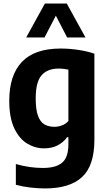

<svg xmlns="http://www.w3.org/2000/svg" viewBox="-20 -828 606 1078"><path d="M233 230Q194.5 230 151.2 225Q108 220 69 209.5V93Q109 104.5 147.5 109.8Q186 115 221 115Q294 115 329 85.2Q364 55.5 364 -17.5V-57.5H356.5Q336.5 -29 303.8 -12Q271 5 228 5Q177 5 132.2 -22.2Q87.5 -49.5 59.8 -108.5Q32 -167.5 32 -262.5Q32 -405.5 103 -480.5Q174 -555.5 321 -555.5Q368 -555.5 419 -548Q470 -540.5 510 -526.5V-43.5Q510 102 440.8 166Q371.5 230 233 230ZM285.5 -116Q307 -116 328.2 -124Q349.5 -132 364 -148.5V-437Q352.5 -439.5 337.8 -441.2Q323 -443 308.5 -443Q247 -443 213.8 -405.8Q180.5 -368.5 180.5 -275.5Q180.5 -212 193.5 -177.2Q206.5 -142.5 230 -129.2Q253.5 -116 285.5 -116ZM127 -617.5 232 -808H355L460 -617.5H357L293.5 -740L230 -617.5Z"/></svg>

Font: Encode Sans Semi Condensed
Style: Bold
Weight: 700
Width: 4
Designer: Multiple Designers
Foundry: Impallari Type
Version: Version 3.000; ttfautohint (v1.8.3) -l 8 -r 50 -G 200 -x 14 